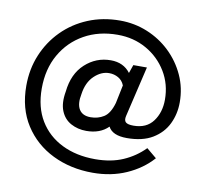

<svg xmlns="http://www.w3.org/2000/svg" viewBox="-80 -803 969 905"><g transform="rotate(10 404.0 -350.5)"><path d="M420 14Q314 14 228 -28Q142 -70 91.5 -148.5Q41 -227 41 -336Q41 -416 69.5 -484.5Q98 -553 149.5 -605Q201 -657 271 -686Q341 -715 424 -715Q493 -715 555 -689.5Q617 -664 664.5 -618.5Q712 -573 739.5 -513Q767 -453 767 -384Q767 -328 744 -280.5Q721 -233 673 -204Q625 -175 550 -175Q481 -175 461 -214Q422 -175 356 -175Q315 -175 282 -193Q249 -211 234 -248Q219 -285 229 -341Q238 -427 290.5 -475Q343 -523 413 -523Q474 -523 507 -479L521 -519H586L529 -277Q524 -256 533.5 -247Q543 -238 571 -238Q633 -238 664.5 -280.5Q696 -323 696 -384Q696 -458 660 -517.5Q624 -577 562.5 -612Q501 -647 424 -647Q334 -647 264.5 -608Q195 -569 155 -499Q115 -429 115 -336Q115 -246 153.5 -182.5Q192 -119 261 -85Q330 -51 420 -51Q496 -51 553.5 -76Q611 -101 654 -145L702 -105Q653 -50 580.5 -18Q508 14 420 14ZM365 -242Q400 -242 428 -259.5Q456 -277 471 -329L489 -416Q480 -439 460 -450.5Q440 -462 416 -462Q378 -462 345 -430.5Q312 -399 304 -343Q294 -294 310 -268Q326 -242 365 -242Z"/></g></svg>

Font: Zen Kaku Gothic New Medium
Style: Regular
Weight: 500
Designer: Yoshimichi Ohira
Foundry: Positype
Version: Version 1.002